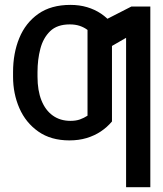

<svg xmlns="http://www.w3.org/2000/svg" viewBox="-20 -573 678 797"><path d="M272.5 -71.3Q294.9 -71.3 311.5 -77.1Q328.1 -83 343.3 -92.8V-268.6H444.8V-68.8Q424.8 -44.9 398.4 -27.3Q372.1 -9.8 339.6 0Q307.1 9.8 268.1 9.8Q191.4 9.8 139.2 -26.9Q86.9 -63.5 60.5 -123.8Q34.2 -184.1 34.2 -254.4V-273.9Q34.2 -352.1 60.1 -415Q85.9 -478 138.9 -515.4Q191.9 -552.7 272.5 -552.7Q309.6 -552.7 341.6 -543.2Q373.5 -533.7 399.7 -516.1Q425.8 -498.5 444.8 -474.1V-251L343.3 -252V-448.7Q329.1 -459.5 311 -465.6Q293 -471.7 269.5 -471.7Q217.3 -471.7 188.2 -443.6Q159.2 -415.5 147.5 -370.6Q135.7 -325.7 135.7 -273.9V-254.4Q135.7 -197.3 152.1 -156.2Q168.5 -115.2 199.2 -93.3Q230 -71.3 272.5 -71.3ZM604 -545.9V204.1H503.4V-416L396.5 -354.5V-480L525.4 -545.9Z"/></svg>

Font: Adwaita Sans
Style: Regular
Weight: 400
Designer: Rasmus Andersson
Foundry: rsms
Version: Version 4.001;git-9221beed3